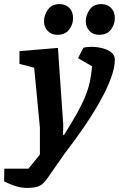

<svg xmlns="http://www.w3.org/2000/svg" viewBox="-98 -746 581 938"><path d="M35 172Q3 172 -26 162Q-55 152 -78 140L-77 78H41L97 9V-122L69 -415L-3 -434V-496L185 -512L211 -136L210 -87H215Q256 -152 281 -197.5Q306 -243 320 -278.5Q334 -314 341 -347Q348 -380 352 -422L283 -462L310 -513Q331 -518 357 -517Q383 -516 407.5 -509Q432 -502 447.5 -488.5Q463 -475 463 -455Q463 -415 443 -361.5Q423 -308 388.5 -247Q354 -186 310 -122Q266 -58 218 4L137 120Q114 155 92 163.5Q70 172 35 172ZM386 -576Q357 -576 339 -595Q321 -614 321 -642Q321 -672 340 -699Q359 -726 397 -726Q426 -726 444.5 -707.5Q463 -689 463 -657Q463 -627 444 -601.5Q425 -576 386 -576ZM182 -576Q153 -576 135 -595Q117 -614 117 -642Q117 -672 136 -699Q155 -726 193 -726Q222 -726 240.5 -707.5Q259 -689 259 -657Q259 -627 240 -601.5Q221 -576 182 -576Z"/></svg>

Font: Faustina
Style: Bold Italic
Weight: 700
Italic angle: -8°
Designer: Alfonso Garcia
Foundry: http://www.omnibus-type.com
Version: Version 1.200